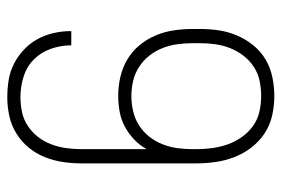

<svg xmlns="http://www.w3.org/2000/svg" viewBox="-146 -638 791 540"><g transform="rotate(-90 250.0 -367.5)"><path d="M251 8Q223 8 196 2Q169 -4 146 -19Q123 -34 106 -56Q89 -78 79 -103.5Q69 -129 65 -156.5Q61 -184 61 -211V-535Q61 -561 65 -587.5Q69 -614 79 -638.5Q89 -663 106 -683.5Q123 -704 146 -718Q169 -732 195 -737.5Q221 -743 247 -743Q272 -743 296 -739Q320 -735 341.5 -724Q363 -713 381 -696Q399 -679 410.5 -658Q422 -637 427.5 -613Q433 -589 433 -565Q433 -564 433 -564Q433 -564 433 -563H393Q393 -563 393 -563.5Q393 -564 393 -564Q393 -593 383 -621Q373 -649 352.5 -669Q332 -689 304 -697.5Q276 -706 247 -706Q226 -706 205 -701.5Q184 -697 166 -685Q148 -673 135 -656Q122 -639 114.5 -619Q107 -599 104 -577.5Q101 -556 101 -535V-351Q112 -371 128.5 -386.5Q145 -402 164.5 -412.5Q184 -423 206.5 -427Q229 -431 251 -431Q278 -431 304 -425Q330 -419 353 -405.5Q376 -392 393 -371.5Q410 -351 420.5 -326.5Q431 -302 435 -275.5Q439 -249 439 -223V-200Q439 -173 435 -147Q431 -121 420.5 -96.5Q410 -72 393 -51Q376 -30 353 -16.5Q330 -3 303.5 2.5Q277 8 251 8ZM251 -29Q272 -29 293.5 -33.5Q315 -38 333 -50Q351 -62 364 -79Q377 -96 385 -116Q393 -136 396 -157.5Q399 -179 399 -200V-223Q399 -244 396 -265.5Q393 -287 385 -307Q377 -327 363.5 -344Q350 -361 332 -372.5Q314 -384 293 -389Q272 -394 250 -394Q229 -394 207.5 -389Q186 -384 168 -372.5Q150 -361 136.5 -344Q123 -327 115 -307Q107 -287 104 -265.5Q101 -244 101 -223V-211Q101 -189 104 -166.5Q107 -144 114.5 -123Q122 -102 135 -83.5Q148 -65 166 -52Q184 -39 206 -34Q228 -29 251 -29Z"/></g></svg>

Font: iosevka_custom_sans_ss08 XLt
Style: Regular
Weight: 200
Designer: Belleve Invis
Foundry: Belleve Invis
Version: Version 10.3.0; ttfautohint (v1.8.3)